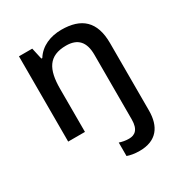

<svg xmlns="http://www.w3.org/2000/svg" viewBox="-183 -680 992 1051"><g transform="rotate(-30 313.5 -154.5)"><path d="M396 240C504 240 550 174 550 74V-352C550 -490 481 -549 355 -549C286 -549 223 -523 188 -467H182L166 -539H82V0H188V-272C188 -395 224 -461 334 -461C408 -461 444 -421 444 -340V69C444 134 415 153 379 153C355 153 338 149 319 143V228C338 235 364 240 396 240Z"/></g></svg>

Font: Noto Sans Georgian Medium
Style: Regular
Weight: 500
Designer: Monotype Design Team, Akaki Razmadze
Foundry: Google LLC
Version: Version 2.005